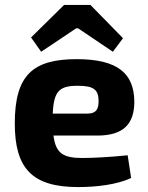

<svg xmlns="http://www.w3.org/2000/svg" viewBox="-20 -747 600 779"><path d="M147 -537 289 -632H297L438 -537L479 -592L347 -727H240L106 -595ZM375 -197C482 -197 525 -245 525 -335C524 -448 459 -507 291 -507C112 -507 40 -441 40 -246C40 -64 110 12 297 12C367 12 454 3 512 -25L498 -117C431 -110 359 -106 314 -106C239 -106 206 -123 197 -197ZM194 -286C198 -379 222 -399 296 -399C360 -399 380 -383 380 -337C380 -309 374 -286 334 -286Z"/></svg>

Font: SnT
Style: Bold
Weight: 700
Designer: Natanael Gama
Version: Version 1.001;PS 001.001;hotconv 1.0.70;makeotf.lib2.5.58329